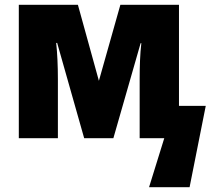

<svg xmlns="http://www.w3.org/2000/svg" viewBox="-20 -573 879 796"><path d="M722 -134V-553H479L390 -238L303 -553H58V0H220V-245Q220 -328 213 -395H217L329 0H450L563 -394H566Q562 -360 560.5 -322.5Q559 -285 559 -247V0H661L598 203H766L833 -134Z"/></svg>

Font: Noto Sans UI SemiCondensed Black
Style: Regular
Weight: 900
Width: 4
Designer: Monotype Design Team
Foundry: Monotype Imaging Inc.
Version: 1.001